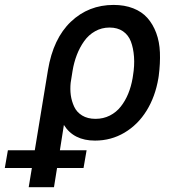

<svg xmlns="http://www.w3.org/2000/svg" viewBox="-130 -573 728 796"><path d="M-11 203.1 2.1 123.6H-110.1L-97.3 50.1H14.2L68.9 -282.7Q90.6 -413.4 163.9 -483Q237.2 -552.6 340.9 -552.6Q386.7 -552.6 422.4 -538.5Q458.1 -524.5 481 -498.8Q503.9 -473 517.6 -436.6Q531.2 -400.2 533 -355.5Q534.8 -310.7 528.1 -258.5L526.6 -248.6Q513.8 -172.6 477.8 -114.3Q441.8 -56.1 386.2 -23.1Q330.6 9.9 263.8 9.9Q175.4 9.9 134.9 -55L118.3 50.1H229L216.3 123.6H106.5L93.8 203.1ZM163 -230.1Q160.2 -203.1 163.5 -178.4Q166.9 -153.8 177.4 -130.9Q187.9 -108 210.6 -94.1Q233.3 -80.3 266 -80.3Q298.3 -80.3 325.3 -93.9Q352.3 -107.6 370.9 -131.4Q389.6 -155.2 401.6 -184.7Q413.7 -214.1 419.7 -248.6L421.2 -258.5Q428.3 -300.8 425.6 -337.4Q422.9 -373.9 412.6 -400.9Q402.3 -427.9 379.8 -443.4Q357.2 -458.8 324.2 -458.8Q291.5 -458.8 264.4 -443.5Q237.2 -428.3 218.8 -402.2Q200.3 -376.1 188.4 -345Q176.5 -313.9 170.8 -279.1Z"/></svg>

Font: Karasuma Gothic
Style: Medium Italic
Weight: 500
Italic angle: 9.39998°
Designer: Rasmus Andersson / Ryoko Nishizuka
Foundry: Genbu
Version: Version 1.00